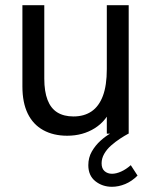

<svg xmlns="http://www.w3.org/2000/svg" viewBox="-20 -513 587 737"><path d="M238 8Q185 8 146 -13.5Q107 -35 86.5 -77Q66 -119 66 -181V-493H150V-211Q150 -162 162.5 -129.5Q175 -97 200 -81.5Q225 -66 262 -66Q303 -66 331.5 -85.5Q360 -105 375 -145Q390 -185 390 -248V-493H474V0H390V-105H411Q390 -50 344 -21Q298 8 238 8ZM410 204Q373 204 346 182.5Q319 161 319 121Q319 92 332.5 68.5Q346 45 366 27Q386 9 406 -2L473 0Q458 8 440.5 19.5Q423 31 406.5 45.5Q390 60 380 77.5Q370 95 370 114Q370 134 381.5 144Q393 154 410 154Q426 154 445 145.5Q464 137 482 121L508 161Q486 183 460.5 193.5Q435 204 410 204Z"/></svg>

Font: Hanken Grotesk
Style: Regular
Weight: 400
Designer: Alfredo Marco Pradil
Foundry: Hanken Design Co.
Version: Version 3.013